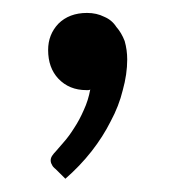

<svg xmlns="http://www.w3.org/2000/svg" viewBox="-20 -138 267 294"><path d="M65.4 121.1Q60.5 117.2 59.6 114.3Q57.6 111.3 57.6 107.4Q57.6 103.5 60.5 99.6Q62.5 96.7 65.4 93.8Q70.3 87.9 78.1 79.1Q85.9 70.3 93.8 57.6Q101.6 45.9 108.4 30.3Q115.2 15.6 118.2 -1Q117.2 0 115.2 0Q113.3 0 112.3 0Q85.9 0 69.3 -17.6Q53.7 -34.2 53.7 -61.5Q53.7 -85 69.3 -101.6Q85.9 -118.2 113.3 -118.2Q127.9 -118.2 139.6 -112.3Q151.4 -107.4 158.2 -96.7Q166 -87.9 170.9 -75.2Q174.8 -61.5 174.8 -46.9Q174.8 -24.4 168 0Q162.1 24.4 149.4 47.9Q137.7 71.3 120.1 93.8Q102.5 116.2 80.1 135.7Q75.2 130.9 65.4 121.1Z"/></svg>

Font: Lato
Style: Regular
Weight: 400
Designer: Lukasz Dziedzic with Adam Twardoch and Botio Nikoltchev
Version: Version 2.015; 2015-08-06; http://www.latofonts.com/